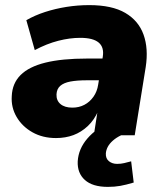

<svg xmlns="http://www.w3.org/2000/svg" viewBox="-20 -529 643 751"><path d="M199 11Q147 11 107 -11.5Q67 -34 45 -71.5Q23 -109 26 -153Q28 -203 60.5 -235.5Q93 -268 157.5 -284Q222 -300 321 -300H396L383 -215H321Q281 -215 255 -210Q229 -205 215.5 -193Q202 -181 201 -160Q200 -136 216.5 -122Q233 -108 263 -108Q289 -108 310 -119Q331 -130 345.5 -150.5Q360 -171 364 -198L382 -307Q388 -344 366 -362.5Q344 -381 294 -381Q253 -381 208 -369.5Q163 -358 116 -333L83 -450Q116 -469 156 -482Q196 -495 240 -502Q284 -509 329 -509Q418 -509 470 -478.5Q522 -448 541.5 -393.5Q561 -339 550 -267L507 0H347L362 -97H365Q349 -60 323.5 -36Q298 -12 267 -0.5Q236 11 199 11ZM402 202Q342 202 312 175Q282 148 284 102Q287 53 322 12.5Q357 -28 409 -48L454 0Q435 9 421.5 21Q408 33 401.5 45.5Q395 58 394 71Q393 91 406 101.5Q419 112 438 112Q453 112 465.5 109Q478 106 493 102L503 185Q473 194 450.5 198Q428 202 402 202Z"/></svg>

Font: Nunito Sans 10pt Black
Style: Italic
Weight: 900
Italic angle: -9°
Designer: Vernon Adams
Foundry: Vernon Adams
Version: Version 3.101;gftools[0.9.27]